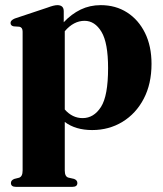

<svg xmlns="http://www.w3.org/2000/svg" viewBox="-20 -494 634 747"><path d="M228 -450.5V-407.5Q258 -439.5 293.8 -456.8Q329.5 -474 372 -474Q430 -474 474.5 -445.5Q519 -417 544.2 -365.8Q569.5 -314.5 569.5 -245.5Q569.5 -167.5 539.2 -109.8Q509 -52 456.5 -20Q404 12 338.5 12Q274 12 232 -19.5V169.5Q232 193 246 197L268 202Q281 207 281 218Q281 233 261.5 233H42Q22.5 233 22.5 218Q22.5 207 36 202L54 197.5Q68 193 68 169.5V-371Q68 -387.5 55.5 -390L33 -391.5Q21 -394 21 -405Q21 -415 37.5 -422L165 -464.5Q190 -474 203 -474Q228 -474 228 -450.5ZM309 -413Q266.5 -413 232 -372.5V-68Q261.5 -34.5 301.5 -34.5Q345 -34.5 372.8 -77.8Q400.5 -121 400.5 -229Q400.5 -327.5 374.8 -370.2Q349 -413 309 -413Z"/></svg>

Font: Fraunces 72pt S000
Style: Bold
Weight: 700
Version: Version 1.000; ttfautohint (v1.8.3)